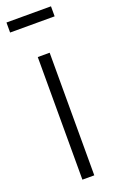

<svg xmlns="http://www.w3.org/2000/svg" viewBox="-155 -737 470 774"><g transform="rotate(-20 80.5 -350.0)"><path d="M56 0V-526H107V0ZM-15 -657V-700H176V-657Z"/></g></svg>

Font: Archivo ExtraCondensed ExtraLight
Style: Regular
Weight: 250
Width: 2
Designer: Hector Gatti
Foundry: Omnibus-Type
Version: Version 2.001